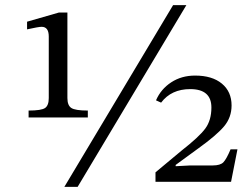

<svg xmlns="http://www.w3.org/2000/svg" viewBox="-20 -712 950 752"><path d="M910 -127 885 0H589V-37L691 -122Q760 -176 784 -208.5Q808 -241 808 -291Q808 -363 725 -363Q651 -363 611 -310L591 -319Q610 -363 650.5 -389.5Q691 -416 744 -416Q811 -416 849 -384.5Q887 -353 887 -299Q887 -252 857.5 -217Q828 -182 757 -131L668 -66V-61L725 -64H813Q843 -64 855 -76.5Q867 -89 883 -127ZM324 -252H92V-279Q142 -279 156.5 -289Q171 -299 171 -328V-569Q171 -607 143 -607Q131 -607 86 -597V-627L211 -663H244V-328Q244 -299 259.5 -289Q275 -279 324 -279ZM710 -692 284 20H232L658 -692Z"/></svg>

Font: myMathFont
Style: Regular
Weight: 400
Designer: Ross Mills, John Hudson & Paul Hanslow, Tiro Typeworks Ltd; with prior portions MicroPress Inc., and Coen Hoffman. Math 
Foundry: Tiro Typeworks Ltd
Version: Version 2.13 b171